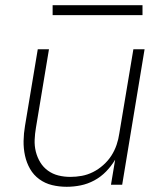

<svg xmlns="http://www.w3.org/2000/svg" viewBox="-20 -709 640 737"><path d="M236 8Q207 8 180 1.5Q153 -5 131 -21Q109 -37 95.5 -60.5Q82 -84 76 -111.5Q70 -139 70.5 -168Q71 -197 76 -226L125 -520H168L118 -219Q114 -196 113 -172.5Q112 -149 117.5 -127Q123 -105 134.5 -86Q146 -67 164 -54Q182 -41 204 -35.5Q226 -30 250 -30Q272 -30 294 -34Q316 -38 337 -48.5Q358 -59 376.5 -75.5Q395 -92 407.5 -111.5Q420 -131 427.5 -153Q435 -175 438 -197L492 -520H535L449 0H406L422 -96Q407 -71 387 -50.5Q367 -30 342 -16.5Q317 -3 290 2.5Q263 8 236 8ZM182 -651V-689H527V-651Z"/></svg>

Font: Iosevka XLt Ex Obl
Style: Regular
Weight: 200
Width: 7
Italic angle: -9°
Monospace: yes
Designer: Belleve Invis
Foundry: Belleve Invis
Version: Version 32.5.0; ttfautohint (v1.8.4)